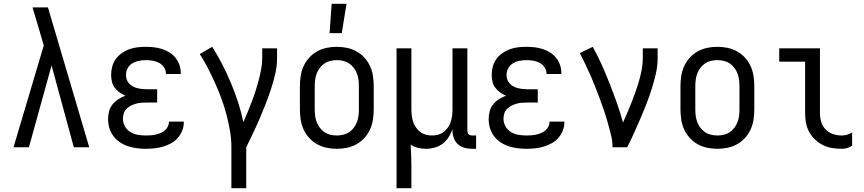

<svg xmlns="http://www.w3.org/2000/svg" viewBox="-20 -774 4540 1009"><path d="M132 0H51L210 -535L187 -614Q178 -644 169 -674.5Q160 -705 151 -735H232L449 0H368L251 -430Z M747 8Q723 8 699.5 5Q676 2 653 -5.5Q630 -13 610 -26.5Q590 -40 575.5 -59.5Q561 -79 554.5 -102Q548 -125 548 -149Q548 -170 553.5 -190Q559 -210 572 -226Q585 -242 602.5 -253Q620 -264 639 -271Q623 -278 608 -288.5Q593 -299 582.5 -313.5Q572 -328 568 -345.5Q564 -363 564 -381Q564 -403 570 -425Q576 -447 589 -464.5Q602 -482 620.5 -495Q639 -508 660 -515.5Q681 -523 703 -525.5Q725 -528 747 -528Q768 -528 789.5 -525.5Q811 -523 831.5 -516.5Q852 -510 870.5 -498.5Q889 -487 902.5 -470Q916 -453 923 -432.5Q930 -412 930 -390V-385H852V-388Q852 -405 841.5 -420.5Q831 -436 815.5 -444Q800 -452 782.5 -455Q765 -458 747 -458Q729 -458 710.5 -454.5Q692 -451 676 -441.5Q660 -432 651 -415.5Q642 -399 642 -380Q642 -368 646 -356Q650 -344 658.5 -335Q667 -326 678 -320Q689 -314 701 -311Q713 -308 725.5 -306.5Q738 -305 750 -305H806V-235H750Q736 -235 722 -234Q708 -233 694 -229Q680 -225 667.5 -218.5Q655 -212 645 -202Q635 -192 630.5 -178.5Q626 -165 626 -150Q626 -129 636.5 -110Q647 -91 665.5 -80Q684 -69 705 -65.5Q726 -62 747 -62Q760 -62 773 -63Q786 -64 799 -67Q812 -70 824 -75Q836 -80 846 -88.5Q856 -97 862 -109Q868 -121 868 -134V-135H946V-132Q946 -109 937.5 -87.5Q929 -66 914 -49Q899 -32 879 -21Q859 -10 837 -3.5Q815 3 792.5 5.5Q770 8 747 8Z M1196 215V0Q1196 -44 1188.5 -87Q1181 -130 1170 -172Q1159 -214 1144 -255Q1129 -296 1111 -336Q1093 -376 1073 -415Q1053 -454 1030 -490L1095 -528Q1124 -483 1148.5 -435Q1173 -387 1194 -337Q1215 -287 1231.5 -236Q1248 -185 1259 -132Q1271 -159 1282 -186Q1293 -213 1303.5 -240.5Q1314 -268 1323 -296Q1332 -324 1339.5 -352.5Q1347 -381 1352.5 -410Q1358 -439 1358 -468V-520H1436V-468Q1436 -426 1426.5 -385.5Q1417 -345 1404 -305.5Q1391 -266 1376 -227.5Q1361 -189 1344.5 -150.5Q1328 -112 1310 -74.5Q1292 -37 1274 0V215Z M1750 8Q1723 8 1696.5 2.5Q1670 -3 1646.5 -16Q1623 -29 1604.5 -49.5Q1586 -70 1575 -94.5Q1564 -119 1560 -146Q1556 -173 1556 -200V-320Q1556 -347 1560 -374Q1564 -401 1575 -425.5Q1586 -450 1604.5 -470.5Q1623 -491 1646.5 -504Q1670 -517 1696.5 -522.5Q1723 -528 1750 -528Q1777 -528 1803.5 -522.5Q1830 -517 1853.5 -504Q1877 -491 1895.5 -470.5Q1914 -450 1925 -425.5Q1936 -401 1940 -374Q1944 -347 1944 -320V-200Q1944 -173 1940 -146Q1936 -119 1925 -94.5Q1914 -70 1895.5 -49.5Q1877 -29 1853.5 -16Q1830 -3 1803.5 2.5Q1777 8 1750 8ZM1750 -62Q1767 -62 1784 -66Q1801 -70 1815 -79.5Q1829 -89 1839.5 -103Q1850 -117 1856 -133Q1862 -149 1864 -166Q1866 -183 1866 -200V-320Q1866 -337 1864 -354Q1862 -371 1856 -387Q1850 -403 1839.5 -417Q1829 -431 1815 -440.5Q1801 -450 1784 -454Q1767 -458 1750 -458Q1733 -458 1716 -454Q1699 -450 1685 -440.5Q1671 -431 1660.5 -417Q1650 -403 1644 -387Q1638 -371 1636 -354Q1634 -337 1634 -320V-200Q1634 -183 1636 -166Q1638 -149 1644 -133Q1650 -117 1660.5 -103Q1671 -89 1685 -79.5Q1699 -70 1716 -66Q1733 -62 1750 -62ZM1712 -600 1723 -754H1801L1776 -600Z M2064 215V-520H2142V-200Q2142 -183 2144 -166.5Q2146 -150 2151 -134.5Q2156 -119 2165.5 -105Q2175 -91 2188 -81Q2201 -71 2217 -66.5Q2233 -62 2250 -62Q2267 -62 2283 -66.5Q2299 -71 2312 -81Q2325 -91 2334.5 -105Q2344 -119 2349 -134.5Q2354 -150 2356 -166.5Q2358 -183 2358 -200V-520H2436V-87Q2436 -82 2437.5 -77Q2439 -72 2442.5 -68.5Q2446 -65 2451 -63.5Q2456 -62 2461 -62H2482V8H2461Q2441 8 2421.5 3Q2402 -2 2387 -15.5Q2372 -29 2365 -48Q2358 -67 2358 -87V-95Q2350 -73 2337.5 -53Q2325 -33 2306.5 -19Q2288 -5 2265 1.5Q2242 8 2219 8Q2198 8 2177 3Q2156 -2 2138 -14Q2140 16 2141 46.5Q2142 77 2142 107V215Z M2747 8Q2723 8 2699.5 5Q2676 2 2653 -5.5Q2630 -13 2610 -26.5Q2590 -40 2575.5 -59.5Q2561 -79 2554.5 -102Q2548 -125 2548 -149Q2548 -170 2553.5 -190Q2559 -210 2572 -226Q2585 -242 2602.5 -253Q2620 -264 2639 -271Q2623 -278 2608 -288.5Q2593 -299 2582.5 -313.5Q2572 -328 2568 -345.5Q2564 -363 2564 -381Q2564 -403 2570 -425Q2576 -447 2589 -464.5Q2602 -482 2620.5 -495Q2639 -508 2660 -515.5Q2681 -523 2703 -525.5Q2725 -528 2747 -528Q2768 -528 2789.5 -525.5Q2811 -523 2831.5 -516.5Q2852 -510 2870.5 -498.5Q2889 -487 2902.5 -470Q2916 -453 2923 -432.5Q2930 -412 2930 -390V-385H2852V-388Q2852 -405 2841.5 -420.5Q2831 -436 2815.5 -444Q2800 -452 2782.5 -455Q2765 -458 2747 -458Q2729 -458 2710.5 -454.5Q2692 -451 2676 -441.5Q2660 -432 2651 -415.5Q2642 -399 2642 -380Q2642 -368 2646 -356Q2650 -344 2658.5 -335Q2667 -326 2678 -320Q2689 -314 2701 -311Q2713 -308 2725.5 -306.5Q2738 -305 2750 -305H2806V-235H2750Q2736 -235 2722 -234Q2708 -233 2694 -229Q2680 -225 2667.5 -218.5Q2655 -212 2645 -202Q2635 -192 2630.5 -178.5Q2626 -165 2626 -150Q2626 -129 2636.5 -110Q2647 -91 2665.5 -80Q2684 -69 2705 -65.5Q2726 -62 2747 -62Q2760 -62 2773 -63Q2786 -64 2799 -67Q2812 -70 2824 -75Q2836 -80 2846 -88.5Q2856 -97 2862 -109Q2868 -121 2868 -134V-135H2946V-132Q2946 -109 2937.5 -87.5Q2929 -66 2914 -49Q2899 -32 2879 -21Q2859 -10 2837 -3.5Q2815 3 2792.5 5.5Q2770 8 2747 8Z M3199 0Q3199 -33 3191 -65Q3183 -97 3174 -129Q3165 -161 3154.5 -192Q3144 -223 3132.5 -254Q3121 -285 3109 -315.5Q3097 -346 3084 -376Q3071 -406 3056.5 -436Q3042 -466 3027 -495L3095 -528Q3121 -481 3143 -432Q3165 -383 3184.5 -333Q3204 -283 3222 -232.5Q3240 -182 3254 -130Q3266 -157 3278 -184.5Q3290 -212 3300.5 -239.5Q3311 -267 3321 -295Q3331 -323 3339 -351.5Q3347 -380 3352.5 -409Q3358 -438 3358 -468V-520H3436V-468Q3436 -427 3426.5 -386Q3417 -345 3404.5 -305.5Q3392 -266 3377 -227.5Q3362 -189 3345.5 -151Q3329 -113 3312 -75Q3295 -37 3276 0Z M3750 8Q3723 8 3696.5 2.5Q3670 -3 3646.5 -16Q3623 -29 3604.5 -49.5Q3586 -70 3575 -94.5Q3564 -119 3560 -146Q3556 -173 3556 -200V-320Q3556 -347 3560 -374Q3564 -401 3575 -425.5Q3586 -450 3604.5 -470.5Q3623 -491 3646.5 -504Q3670 -517 3696.5 -522.5Q3723 -528 3750 -528Q3777 -528 3803.5 -522.5Q3830 -517 3853.5 -504Q3877 -491 3895.5 -470.5Q3914 -450 3925 -425.5Q3936 -401 3940 -374Q3944 -347 3944 -320V-200Q3944 -173 3940 -146Q3936 -119 3925 -94.5Q3914 -70 3895.5 -49.5Q3877 -29 3853.5 -16Q3830 -3 3803.5 2.5Q3777 8 3750 8ZM3750 -62Q3767 -62 3784 -66Q3801 -70 3815 -79.5Q3829 -89 3839.5 -103Q3850 -117 3856 -133Q3862 -149 3864 -166Q3866 -183 3866 -200V-320Q3866 -337 3864 -354Q3862 -371 3856 -387Q3850 -403 3839.5 -417Q3829 -431 3815 -440.5Q3801 -450 3784 -454Q3767 -458 3750 -458Q3733 -458 3716 -454Q3699 -450 3685 -440.5Q3671 -431 3660.5 -417Q3650 -403 3644 -387Q3638 -371 3636 -354Q3634 -337 3634 -320V-200Q3634 -183 3636 -166Q3638 -149 3644 -133Q3650 -117 3660.5 -103Q3671 -89 3685 -79.5Q3699 -70 3716 -66Q3733 -62 3750 -62Z M4404 8Q4378 8 4353 4Q4328 0 4305 -11.5Q4282 -23 4263 -41Q4244 -59 4232 -81.5Q4220 -104 4215.5 -129Q4211 -154 4211 -180V-450H4075V-520H4289V-180Q4289 -157 4295.5 -134Q4302 -111 4318.5 -94Q4335 -77 4357.5 -69.5Q4380 -62 4404 -62Q4418 -62 4432 -66Q4446 -70 4458 -78V-8Q4446 0 4432 4Q4418 8 4404 8Z"/></svg>

Font: Iosevka Custom
Style: Regular
Weight: 400
Monospace: yes
Designer: Belleve Invis
Foundry: Belleve Invis
Version: Version 32.5.0; ttfautohint (v1.8.4)